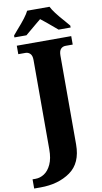

<svg xmlns="http://www.w3.org/2000/svg" viewBox="-146 -983 679 1275"><g transform="rotate(-10 194.0 -345.5)"><path d="M-24 178H-3Q27 178 55 160Q83 142 101.5 102.5Q120 63 120 1V-601Q120 -631 107 -644Q94 -657 76 -657H27V-714H394V-657H346Q326 -657 313.5 -643.5Q301 -630 301 -599V0Q301 126 220 183Q139 240 19 240H-24ZM21 -784 49 -817Q118 -894 135 -931H286Q303 -894 372 -817L400 -784V-771H319L249 -830Q238 -838 210 -861L176 -833Q116 -784 102 -771H21Z"/></g></svg>

Font: Noto Serif ExtraBold
Style: Regular
Weight: 800
Designer: Monotype Design Team
Foundry: Monotype Imaging Inc.
Version: Version 1.001